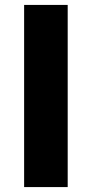

<svg xmlns="http://www.w3.org/2000/svg" viewBox="-20 -760 373 780"><path d="M78 0V-740H255V0Z"/></svg>

Font: Encode Sans Expanded Expanded
Style: Bold
Weight: 700
Width: 7
Designer: Multiple Designers
Foundry: Impallari Type
Version: Version 3.000; ttfautohint (v1.8.3) -l 8 -r 50 -G 200 -x 14 